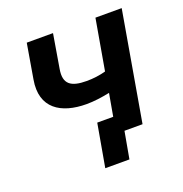

<svg xmlns="http://www.w3.org/2000/svg" viewBox="-119 -626 820 859"><g transform="rotate(-20 291.0 -196.0)"><path d="M238 128H353L376 0H462L552 -520H427L385 -279C356 -271 325 -267 294 -267C219 -267 186 -290 198 -359L225 -520H100L72 -355C49 -224 137 -170 258 -170C293 -170 330 -175 369 -183L350 -76H274Z"/></g></svg>

Font: Fixel Display SemiBold
Style: Italic
Weight: 600
Italic angle: -10°
Designer: AlfaBravo + MacPaw
Foundry: Kyrylo Tkachov, Marchela Mozhyna, Serhii Makarenko, Maria Weinstein, Zakhar Kryvoshyya
Version: Version 1.210;Glyphs 3.2 (3217)